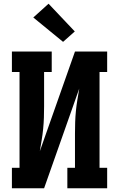

<svg xmlns="http://www.w3.org/2000/svg" viewBox="-20 -1012 640 1032"><path d="M44 0V-110H85V-625H44V-735H258V-625H217V-441Q217 -411 216 -380.5Q215 -350 212 -319.5Q209 -289 204 -259Q199 -229 194 -199L383 -735H556V-625H515V-110H556V0H342V-110H383V-294Q383 -324 384 -354.5Q385 -385 388 -415.5Q391 -446 396 -476Q401 -506 406 -536L217 0ZM319 -787 159 -918 241 -992 382 -843Z"/></svg>

Font: Iosevka Curly Slab XBdEx
Style: Regular
Weight: 800
Width: 7
Monospace: yes
Designer: Belleve Invis
Foundry: Belleve Invis
Version: Version 11.0.0; ttfautohint (v1.8.3)